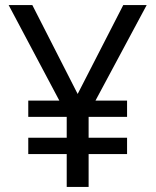

<svg xmlns="http://www.w3.org/2000/svg" viewBox="-20 -734 612 754"><path d="M285 -365 464 -714H556L355 -339H479V-275H328V-193H479V-129H328V0H242V-129H91V-193H242V-275H91V-339H213L14 -714H107Z"/></svg>

Font: Noto Sans Tamil Supplement
Style: Regular
Weight: 400
Designer: Ek Type
Foundry: Ek Type
Version: Version 2.001; ttfautohint (v1.8.4.7-5d5b)